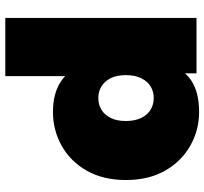

<svg xmlns="http://www.w3.org/2000/svg" viewBox="-44 -738 792 745"><g transform="rotate(-90 352.5 -366.0)"><path d="M290 10Q219 10 158.5 -24.5Q98 -59 62 -122.5Q26 -186 26 -274Q26 -362 62 -425.5Q98 -489 158.5 -523Q219 -557 290 -557Q362 -557 408 -526.5Q454 -496 476 -433.5Q498 -371 498 -274Q498 -176 477.5 -113Q457 -50 411.5 -20Q366 10 290 10ZM344 -166Q369 -166 389 -178Q409 -190 421 -214.5Q433 -239 433 -274Q433 -310 421 -333.5Q409 -357 389 -369Q369 -381 344 -381Q319 -381 299 -369Q279 -357 267 -333.5Q255 -310 255 -274Q255 -239 267 -214.5Q279 -190 299 -178Q319 -166 344 -166ZM440 0V-74L439 -274L429 -474V-742H655V0Z"/></g></svg>

Font: MOST Montserrat Black
Style: Regular
Weight: 900
Designer: Julieta Ulanovsky
Foundry: Julieta Ulanovsky
Version: Version 8.000;March 11, 2024;FontCreator 15.0.0.2926 64-bit